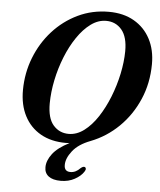

<svg xmlns="http://www.w3.org/2000/svg" viewBox="-61 -765 866 1038"><g transform="rotate(5 372.0 -246.5)"><path d="M487.5 -713Q567 -713 624.8 -679.8Q682.5 -646.5 713.5 -587.5Q744.5 -528.5 744 -451Q743.5 -347.5 705.2 -259.2Q667 -171 600.8 -106.2Q534.5 -41.5 449.5 -8.5Q385 16 353.5 56.2Q322 96.5 322 132Q321.5 168 355.5 168Q384.5 168 408.5 142.5Q421.5 131.5 430 134Q435.5 135.5 437 142.2Q438.5 149 431 160Q415.5 184 382.5 202Q349.5 220 307.5 220Q264 220 241.2 202.5Q218.5 185 219 153.5Q219 118 247 81Q275 44 337.5 12.5Q327.5 13.5 317.5 13.5Q237.5 13.5 180 -19.2Q122.5 -52 91.8 -111.5Q61 -171 61.5 -251.5Q62 -344 94.5 -427.2Q127 -510.5 185 -574.8Q243 -639 320.2 -676Q397.5 -713 487.5 -713ZM212 -193Q211.5 -112 244.5 -74.2Q277.5 -36.5 328 -36.5Q371.5 -36.5 411.2 -66.2Q451 -96 484 -146.2Q517 -196.5 541.5 -258.2Q566 -320 579.8 -385Q593.5 -450 594 -508Q594.5 -586 562 -624.5Q529.5 -663 477.5 -663Q434 -663 394.5 -634Q355 -605 321.8 -556Q288.5 -507 264 -445.8Q239.5 -384.5 226 -319.2Q212.5 -254 212 -193Z"/></g></svg>

Font: Fraunces 72pt Soft SemiBold
Style: Italic
Weight: 600
Italic angle: -16°
Version: Version 1.000;[b76b70a41]